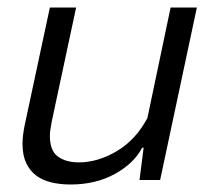

<svg xmlns="http://www.w3.org/2000/svg" viewBox="-20 -480 582 512"><path d="M183 -460 118 -156Q116 -145 114.5 -135.5Q113 -126 113 -118Q113 -78 134.5 -62.5Q156 -47 190 -47Q241 -47 291.5 -77Q342 -107 373 -165L435 -460H505L407 0H352L363 -86H359Q337 -44 286 -16Q235 12 168 12Q141 12 117.5 6.5Q94 1 77 -11.5Q60 -24 50 -45Q40 -66 40 -96Q40 -118 46 -147L113 -460Z"/></svg>

Font: Quattrocento Sans
Style: Italic
Weight: 400
Designer: Pablo Impallari
Foundry: Pablo Impallari, Igino Marini, Brenda Gallo
Version: Version 2.000